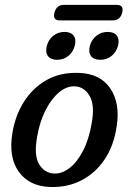

<svg xmlns="http://www.w3.org/2000/svg" viewBox="-20 -755 528 785"><path d="M301 -457Q389.5 -454.5 430.8 -393.8Q472 -333 457 -238Q445.5 -159 407.5 -102.8Q369.5 -46.5 312 -17.2Q254.5 12 184.5 9.5Q99.5 6.5 57 -52.5Q14.5 -111.5 30.5 -210Q41.5 -280.5 76.8 -337.2Q112 -394 168.8 -426.8Q225.5 -459.5 301 -457ZM201.5 -45.5Q232.5 -44 263.5 -67.5Q294.5 -91 318.8 -137Q343 -183 354.5 -249Q368.5 -324.5 346.8 -362.2Q325 -400 286 -402Q252.5 -403.5 221 -377Q189.5 -350.5 165.8 -303.5Q142 -256.5 132 -197Q118 -121 139.5 -84.2Q161 -47.5 201.5 -45.5ZM213.5 -510.5Q187.5 -510.5 176 -526Q164.5 -541.5 171.5 -567.5Q178 -593 197.8 -608.8Q217.5 -624.5 244 -624.5Q270 -624.5 281.2 -608.8Q292.5 -593 285.5 -567.5Q279 -542 259.2 -526.2Q239.5 -510.5 213.5 -510.5ZM390 -510.5Q363.5 -510.5 352 -526Q340.5 -541.5 347.5 -567.5Q354.5 -593 374.2 -608.8Q394 -624.5 420 -624.5Q447 -624.5 458 -608.8Q469 -593 462.5 -567.5Q455.5 -542 436 -526.2Q416.5 -510.5 390 -510.5ZM202.5 -703Q211 -735 240.5 -735H457.5Q487.5 -735 479.5 -703Q471 -671.5 441.5 -671.5H224.5Q194.5 -671.5 202.5 -703Z"/></svg>

Font: Fraunces 72pt S100
Style: Italic
Weight: 400
Italic angle: -16°
Version: Version 1.000; ttfautohint (v1.8.3)